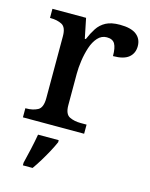

<svg xmlns="http://www.w3.org/2000/svg" viewBox="-115 -620 716 915"><g transform="rotate(15 242.5 -162.5)"><path d="M29 0V-45H33Q66 -45 89.5 -57.5Q113 -70 113 -117V-423Q113 -467 90 -479Q67 -491 34 -491H31V-536H197L217 -438H222Q235 -469 251 -493.5Q267 -518 293 -532Q319 -546 362 -546Q417 -546 443.5 -525.5Q470 -505 470 -469Q470 -434 445.5 -413.5Q421 -393 368 -393Q368 -434 357 -453Q346 -472 317 -472Q291 -472 272.5 -451.5Q254 -431 243.5 -399Q233 -367 228 -332Q223 -297 223 -268V-112Q223 -68 246.5 -56.5Q270 -45 302 -45H331V0ZM88 208Q96 176 105 136Q114 96 120 61H222V71Q213 92 198.5 119Q184 146 167.5 173Q151 200 136 221H88Z"/></g></svg>

Font: Noto Serif Sinhala Medium
Style: Regular
Weight: 500
Designer: Jelle Bosma - Monotype Design Team
Foundry: Monotype Imaging Inc.
Version: Version 2.007; ttfautohint (v1.8.4.7-5d5b)